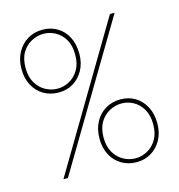

<svg xmlns="http://www.w3.org/2000/svg" viewBox="-107 -805 849 911"><g transform="rotate(-15 317.0 -349.5)"><path d="M96 0 512 -700H535L118 0ZM454 12Q413 12 380.5 -7Q348 -26 329.5 -60.5Q311 -95 311 -141Q311 -188 330 -223Q349 -258 381.5 -277Q414 -296 455 -296Q495 -296 526.5 -277Q558 -258 576.5 -223Q595 -188 595 -141Q595 -95 576 -60.5Q557 -26 525 -7Q493 12 454 12ZM454 -7Q483 -7 511 -22Q539 -37 557 -67Q575 -97 575 -141Q575 -186 557.5 -216Q540 -246 512.5 -261Q485 -276 455 -276Q424 -276 395.5 -261Q367 -246 349 -216Q331 -186 331 -141Q331 -97 349 -67Q367 -37 395 -22Q423 -7 454 -7ZM182 -403Q141 -403 108.5 -422Q76 -441 57.5 -475.5Q39 -510 39 -556Q39 -603 58.5 -638Q78 -673 110 -692Q142 -711 183 -711Q223 -711 255 -692Q287 -673 305 -638Q323 -603 323 -556Q323 -510 304 -475.5Q285 -441 253.5 -422Q222 -403 182 -403ZM182 -422Q211 -422 239 -437Q267 -452 285 -482Q303 -512 303 -556Q303 -602 285.5 -631.5Q268 -661 240.5 -676Q213 -691 183 -691Q152 -691 123.5 -676Q95 -661 77 -631.5Q59 -602 59 -556Q59 -512 77 -482Q95 -452 123 -437Q151 -422 182 -422Z"/></g></svg>

Font: DM Sans 18pt Thin
Style: Regular
Weight: 250
Designer: Colophon Foundry, Jonny Pinhorn
Foundry: Colophon Foundry
Version: Version 4.004;gftools[0.9.30]